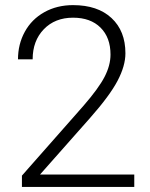

<svg xmlns="http://www.w3.org/2000/svg" viewBox="-20 -741 594 761"><path d="M512.2 0H66.9V-44.9L310.5 -321.3Q371.1 -391.1 394.5 -436.5Q418 -481.9 418 -524.9Q418 -592.3 378.4 -631.6Q338.9 -670.9 269.5 -670.9Q197.8 -670.9 153.6 -625Q109.4 -579.1 109.4 -505.9H51.3Q51.3 -565.9 78.4 -615.2Q105.5 -664.6 155.5 -692.6Q205.6 -720.7 269.5 -720.7Q367.2 -720.7 422.1 -669.4Q477.1 -618.2 477.1 -529.8Q477.1 -480 446 -420.9Q415 -361.8 336.9 -273.4L138.7 -49.3H512.2Z"/></svg>

Font: Roboto Light
Style: Regular
Weight: 300
Designer: Google
Version: Version 2.134; 2016; ttfautohint (v1.6)